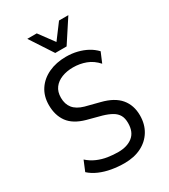

<svg xmlns="http://www.w3.org/2000/svg" viewBox="-222 -1027 1007 1142"><g transform="rotate(-30 281.5 -456.0)"><path d="M288 9Q244 9 201 1.5Q158 -6 121 -22Q84 -38 58 -62L87 -132Q115 -107 148.5 -92.5Q182 -78 218 -72.5Q254 -67 289 -67Q350 -67 387.5 -96.5Q425 -126 425 -188Q425 -221 413 -242Q401 -263 377 -277Q353 -291 316 -302L218 -328Q139 -350 104.5 -397.5Q70 -445 70 -515Q70 -576 99.5 -620.5Q129 -665 181.5 -689.5Q234 -714 302 -714Q342 -714 378 -705Q414 -696 443.5 -680Q473 -664 497 -639L468 -570Q435 -607 393.5 -622.5Q352 -638 306 -638Q263 -638 228.5 -624.5Q194 -611 174 -584.5Q154 -558 154 -517Q154 -473 177 -444.5Q200 -416 249 -402L346 -377Q430 -356 469.5 -309Q509 -262 509 -192Q509 -132 481.5 -86.5Q454 -41 404.5 -16Q355 9 288 9ZM258 -765 156 -921H221L297 -818L374 -921H438L336 -765Z"/></g></svg>

Font: Nunito Sans 7pt Condensed
Style: Regular
Weight: 400
Width: 3
Designer: Vernon Adams
Foundry: Vernon Adams
Version: Version 3.101;gftools[0.9.27]